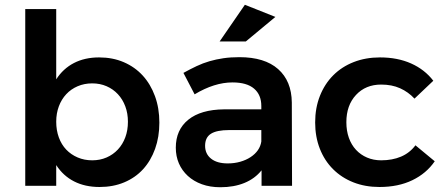

<svg xmlns="http://www.w3.org/2000/svg" viewBox="-20 -780 1875 806"><path d="M396 -539Q453 -539 499.5 -519Q546 -499 579 -463Q612 -427 630.5 -376.5Q649 -326 649 -265Q649 -205 631 -155Q613 -105 580.5 -69.5Q548 -34 501.5 -14.5Q455 5 398 5Q337 5 291 -18.5Q245 -42 216 -87V0H86V-742H216V-447Q245 -492 290.5 -515.5Q336 -539 396 -539ZM367 -107Q400 -107 427.5 -119Q455 -131 475 -152.5Q495 -174 506 -203.5Q517 -233 517 -269Q517 -304 506 -333.5Q495 -363 475 -384.5Q455 -406 427.5 -418Q400 -430 367 -430Q334 -430 306 -418Q278 -406 258 -384.5Q238 -363 227 -333.5Q216 -304 216 -269Q216 -233 227 -203Q238 -173 258 -152Q278 -131 306 -119Q334 -107 367 -107Z M1012 -606H902L1008 -760L1136 -709ZM1078 0V-65Q1050 -30 1006 -12Q962 6 905 6Q862 6 827.5 -6.5Q793 -19 768.5 -41.5Q744 -64 731 -94Q718 -124 718 -160Q718 -235 770.5 -277.5Q823 -320 921 -321H1077V-335Q1077 -382 1046.5 -408Q1016 -434 956 -434Q880 -434 797 -384L750 -474Q779 -490 805.5 -502.5Q832 -515 859.5 -523Q887 -531 917.5 -535.5Q948 -540 985 -540Q1091 -540 1147.5 -490Q1204 -440 1205 -350L1206 0ZM936 -94Q964 -94 988.5 -101Q1013 -108 1032 -120.5Q1051 -133 1062.5 -149.5Q1074 -166 1077 -186V-234H942Q890 -234 865.5 -218.5Q841 -203 841 -168Q841 -134 866 -114Q891 -94 936 -94Z M1720 -366Q1694 -394 1659.5 -409.5Q1625 -425 1580 -425Q1515 -425 1474.5 -381.5Q1434 -338 1434 -267Q1434 -231 1444.5 -201.5Q1455 -172 1474.5 -151Q1494 -130 1521 -118.5Q1548 -107 1580 -107Q1627 -107 1663.5 -122.5Q1700 -138 1724 -170L1805 -103Q1770 -52 1711 -23.5Q1652 5 1573 5Q1513 5 1463.5 -14.5Q1414 -34 1378 -70Q1342 -106 1322.5 -156Q1303 -206 1303 -266Q1303 -327 1323 -377.5Q1343 -428 1379 -464Q1415 -500 1465 -519.5Q1515 -539 1575 -539Q1649 -539 1706 -513.5Q1763 -488 1799 -441L1720 -366Z"/></svg>

Font: QuotatisMedium
Style: Regular
Weight: 500
Designer: Julieta Ulanovsky
Foundry: Quotatis-Medium
Version: Version 4.000;PS 004.000;hotconv 1.0.88;makeotf.lib2.5.64775